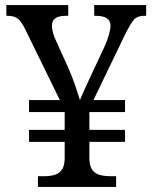

<svg xmlns="http://www.w3.org/2000/svg" viewBox="-20 -734 599 754"><path d="M129 0V-42H152Q174 -42 192 -46.5Q210 -51 221.5 -65.5Q233 -80 234 -109V-177H94V-224H234V-294H94V-341H215L79 -619Q65 -648 51 -660Q37 -672 8 -672H5V-714H248V-672H241Q211 -672 197.5 -662.5Q184 -653 184 -633Q184 -621 188 -606Q192 -591 200 -574L248 -468Q262 -437 275 -399Q288 -361 294 -341Q297 -348 303.5 -363.5Q310 -379 318.5 -397Q327 -415 333 -428L390 -550Q402 -576 408 -598.5Q414 -621 414 -632Q414 -652 400 -662Q386 -672 353 -672H350V-714H554V-672H545Q520 -672 506 -656.5Q492 -641 469 -594L347 -341H471V-294H331V-224H471V-177H331V-114Q331 -83 342 -67.5Q353 -52 372 -47Q391 -42 413 -42H436V0Z"/></svg>

Font: Noto Serif Bengali
Style: Regular
Weight: 400
Designer: Juan Bruce, Universal Thirst, Indian Type Foundry and the Monotype Design Team.
Foundry: Monotype Imaging Inc.
Version: Version 2.003